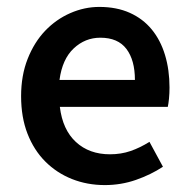

<svg xmlns="http://www.w3.org/2000/svg" viewBox="-20 -523 547 555"><path d="M283 12Q232 12 188 -5.5Q144 -23 111 -56Q78 -89 59.5 -136.5Q41 -184 41 -245Q41 -305 60 -353Q79 -401 110.5 -434Q142 -467 183 -485Q224 -503 267 -503Q317 -503 355 -486Q393 -469 418.5 -438Q444 -407 457 -364Q470 -321 470 -270Q470 -253 468.5 -238Q467 -223 465 -214H153Q161 -148 199.5 -112.5Q238 -77 298 -77Q330 -77 357.5 -86.5Q385 -96 412 -113L451 -41Q416 -18 373 -3Q330 12 283 12ZM152 -292H370Q370 -349 345.5 -381.5Q321 -414 270 -414Q226 -414 193 -383Q160 -352 152 -292Z"/></svg>

Font: Processing Sans Pro Semibold
Style: Regular
Weight: 600
Designer: Paul D. Hunt
Foundry: Adobe Systems Incorporated
Version: Version 2.020;PS 2.000;hotconv 1.0.86;makeotf.lib2.5.63406